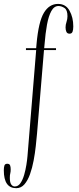

<svg xmlns="http://www.w3.org/2000/svg" viewBox="-93 -776 412 1006"><path d="M-8 210Q-73 210 -73 116.5Q-73 100.5 -69.8 91.2Q-66.5 82 -55 82Q-43.5 82 -40.2 90.2Q-37 98.5 -37 111Q-37 124.5 -39.2 132.5Q-41.5 140.5 -41.5 155.5Q-41.5 180.5 -34 190.8Q-26.5 201 -15.5 201Q2 201 14 183.8Q26 166.5 33.5 140.5Q41 114.5 45.2 87.8Q49.5 61 51 42L96.5 -513.5H43V-523.5H96.5L98.5 -546Q109 -662.5 137 -709Q165 -755.5 211 -755.5Q251.5 -755.5 271.2 -720.2Q291 -685 291 -637.5Q291 -619.5 287 -609.5Q283 -599.5 271.5 -599.5Q259.5 -599.5 255 -609Q250.5 -618.5 250.5 -632.5Q250.5 -646.5 255.5 -661.2Q260.5 -676 260.5 -691Q260.5 -723.5 245 -734Q229.5 -744.5 213.5 -744.5Q190.5 -744.5 176 -718.2Q161.5 -692 153.2 -646.8Q145 -601.5 140.5 -544.5L138.5 -523.5H200.5V-513.5H137.5L101 -76Q98.5 -48 94.5 -10.8Q90.5 26.5 83.2 65.2Q76 104 64.2 136.8Q52.5 169.5 35 189.8Q17.5 210 -8 210Z"/></svg>

Font: Imbue 100pt ExtraLight
Style: Regular
Weight: 200
Designer: Tyler Finck
Foundry: Etcetera Type Company
Version: Version 1.102; ttfautohint (v1.8.3)